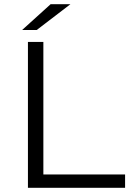

<svg xmlns="http://www.w3.org/2000/svg" viewBox="-20 -901 629 921"><path d="M114 0V-700H188V-64H580V0ZM86 -757 223 -881H318L156 -757Z"/></svg>

Font: MOST Montserrat
Style: Regular
Weight: 400
Designer: Julieta Ulanovsky
Foundry: Julieta Ulanovsky
Version: Version 8.000;March 11, 2024;FontCreator 15.0.0.2926 64-bit